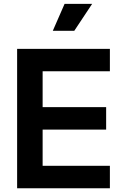

<svg xmlns="http://www.w3.org/2000/svg" viewBox="-20 -1006 635 1026"><path d="M71.5 -745H567.2V-625H207.8V-433.5H547.2V-313.5H207.8V-120H567.2V0H71.5ZM325.2 -985.5H472.5L377 -841.5H262.2Z"/></svg>

Font: Trafiko Sans Variable
Style: Regular
Weight: 400
Designer: Gumpita Rahayu / Trafiko
Foundry: Tokotype / Trafiko
Version: Version 0.001;FEAKit 1.0